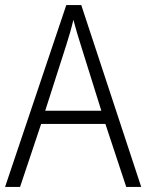

<svg xmlns="http://www.w3.org/2000/svg" viewBox="-20 -736 577 756"><path d="M477 0H536L300 -716H241L0 0H59L142 -248H395ZM297 -562 379 -300H158L242 -562C251 -590 261 -624 269 -658C277 -627 289 -587 297 -562Z"/></svg>

Font: Noto Sans Telugu SemiCondensed Light
Style: Regular
Weight: 300
Width: 4
Designer: Jelle Bosma - Monotype Design Team
Foundry: Monotype Imaging Inc.
Version: Version 2.005